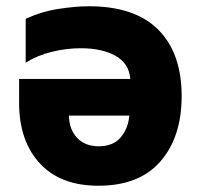

<svg xmlns="http://www.w3.org/2000/svg" viewBox="-20 -583 640 613"><path d="M264 -563Q411 -563 485.5 -488Q560 -413 560 -276Q560 -146 492.5 -68Q425 10 294 10Q173 10 107 -61.5Q41 -133 41 -255V-331H396Q392 -381 348.5 -405Q305 -429 238 -429Q193 -429 147 -418Q101 -407 62 -383V-523Q112 -546 166.5 -554.5Q221 -563 264 -563ZM200 -214Q201 -169 226.5 -142.5Q252 -116 295 -116Q341 -116 365 -144Q389 -172 393 -214Z"/></svg>

Font: Noto Sans Mono Black
Style: Regular
Weight: 900
Designer: Monotype Design Team
Foundry: Monotype Imaging Inc.
Version: Version 2.014